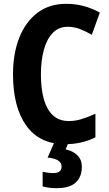

<svg xmlns="http://www.w3.org/2000/svg" viewBox="-20 -744 569 1004"><path d="M334 -604Q287 -604 256 -572Q225 -540 209.5 -484Q194 -428 194 -355Q194 -237 230.5 -174Q267 -111 339 -111Q375 -111 409 -122Q443 -133 479 -149V-26Q408 10 321 10Q187 10 117.5 -87Q48 -184 48 -356Q48 -463 80.5 -546Q113 -629 175 -676.5Q237 -724 327 -724Q420 -724 502 -678L460 -562Q430 -580 398.5 -592Q367 -604 334 -604ZM408 128Q408 181 376 210.5Q344 240 276 240Q254 240 236 237.5Q218 235 203 231V154Q232 161 259 161Q302 161 302 127Q302 87 229 80L264 0H339L323 37Q361 45 384.5 68Q408 91 408 128Z"/></svg>

Font: Noto Sans Condensed
Style: Bold
Weight: 700
Width: 3
Designer: Monotype Design Team
Foundry: Monotype Imaging Inc.
Version: Version 2.013; ttfautohint (v1.8.4.7-5d5b)